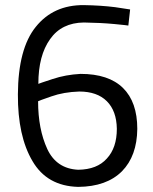

<svg xmlns="http://www.w3.org/2000/svg" viewBox="-20 -722 600 751"><path d="M290 -364Q360 -364 398 -326Q436 -288 437 -218Q437 -144 398 -102Q360 -59 286 -58Q201 -62 165 -139Q129 -217 129 -326Q132 -328 181 -345Q229 -362 290 -364ZM489 -685Q486 -686 430 -694Q374 -701 308 -702Q189 -703 120 -617Q51 -532 50 -353Q49 -190 107 -92Q164 6 286 9Q397 8 457 -52Q516 -112 517 -218Q517 -323 461 -378Q405 -433 295 -433Q237 -430 186 -413Q134 -396 130 -394Q130 -505 176 -569Q221 -633 308 -634Q374 -633 427 -628Q479 -623 482 -622Z"/></svg>

Font: RazerF5
Style: Regular
Weight: 400
Foundry: Razer Inc.
Version: Version 2